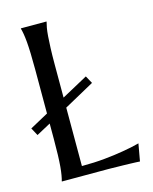

<svg xmlns="http://www.w3.org/2000/svg" viewBox="-108 -772 676 848"><g transform="rotate(-15 230.0 -348.0)"><path d="M0 -261.2 84 -307.1V-508.8Q84 -550.3 83 -581.3Q82 -612.3 80.1 -635Q78.1 -657.7 75.4 -672.9Q72.8 -688 69.8 -698.2V-700.2H187V-698.2Q184.1 -688 181.4 -672.9Q178.7 -657.7 177 -635Q175.3 -612.3 174.1 -581.3Q172.9 -550.3 172.9 -508.8V-356L292 -420.9L311 -386.2L172.9 -310.1V-43Q230.5 -43 278.8 -47.9Q327.1 -52.7 363.3 -59.1Q405.3 -65.9 439.9 -75.2L425.8 3.9Q419.9 3.4 408.2 2.9Q396.5 2.4 382.1 2Q367.7 1.5 351.8 1.2Q335.9 1 321.8 0.7Q307.6 0.5 296.6 0.2Q285.6 0 280.8 0H69.8V-2Q72.8 -12.2 75.4 -27.3Q78.1 -42.5 80.1 -64.9Q82 -87.4 83 -118.4Q84 -149.4 84 -190.9V-261.2L19 -226.1Z"/></g></svg>

Font: Marcellus
Style: Regular
Weight: 400
Designer: Astigmatic (AOETI)
Foundry: Astigmatic (AOETI)
Version: Version 1.000